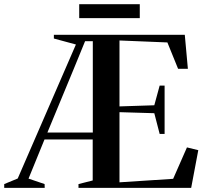

<svg xmlns="http://www.w3.org/2000/svg" viewBox="-84 -912 998 932"><path d="M-63.5 0V-18.5L2 -45.5L284.5 -696L177.5 -725V-743H813L828 -578H780.5L728.5 -706L496 -715.5V-395.5L665 -401L691 -496.5H715V-262H691L665 -362.5L496 -367.5V-27L756.5 -44L823.5 -196.5L878.5 -183L844 0H297V-18.5L366 -36V-235H132L54.5 -45L132.5 -18.5L133 0ZM146 -268.5H366.5V-712H329L275 -580ZM594.5 -891.5V-824H300.5V-891.5Z"/></svg>

Font: Merriweather 144pt SemiBold
Style: Regular
Weight: 600
Version: Version 2.100